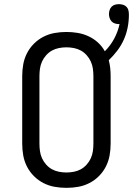

<svg xmlns="http://www.w3.org/2000/svg" viewBox="-20 -897 641 925"><path d="M300 8Q271 8 243 3Q215 -2 189.5 -15Q164 -28 143.5 -48.5Q123 -69 110 -94.5Q97 -120 92 -148Q87 -176 87 -205V-530Q87 -559 92 -587Q97 -615 110 -640.5Q123 -666 143.5 -686.5Q164 -707 189.5 -720Q215 -733 243 -738Q271 -743 300 -743Q327 -743 354 -738.5Q381 -734 406 -722.5Q431 -711 451.5 -692.5Q472 -674 485 -650Q512 -677 530 -710.5Q548 -744 556 -781H552Q543 -781 533.5 -784Q524 -787 517.5 -794Q511 -801 508 -810.5Q505 -820 505 -829Q505 -839 508 -848.5Q511 -858 518 -865Q525 -872 534.5 -874.5Q544 -877 553 -877Q563 -877 573 -874Q583 -871 590 -863.5Q597 -856 599 -846Q601 -836 601 -826Q601 -795 595 -764.5Q589 -734 576.5 -706Q564 -678 545 -653Q526 -628 504 -607Q509 -588 511 -569Q513 -550 513 -530V-205Q513 -176 508 -148Q503 -120 490 -94.5Q477 -69 456.5 -48.5Q436 -28 410.5 -15Q385 -2 357 3Q329 8 300 8ZM300 -66Q318 -66 336 -69.5Q354 -73 369.5 -81.5Q385 -90 397.5 -104Q410 -118 417.5 -134.5Q425 -151 427.5 -169Q430 -187 430 -205V-530Q430 -548 427.5 -566Q425 -584 417.5 -600.5Q410 -617 397.5 -631Q385 -645 369.5 -653.5Q354 -662 336 -665.5Q318 -669 300 -669Q282 -669 264 -665.5Q246 -662 230.5 -653.5Q215 -645 202.5 -631Q190 -617 182.5 -600.5Q175 -584 172.5 -566Q170 -548 170 -530V-205Q170 -187 172.5 -169Q175 -151 182.5 -134.5Q190 -118 202.5 -104Q215 -90 230.5 -81.5Q246 -73 264 -69.5Q282 -66 300 -66Z"/></svg>

Font: Iosevka HT Extended
Style: Regular
Weight: 400
Width: 7
Monospace: yes
Designer: Belleve Invis
Foundry: Belleve Invis
Version: Version 32.3.0; ttfautohint (v1.8.4)